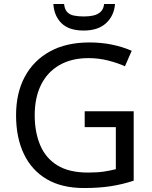

<svg xmlns="http://www.w3.org/2000/svg" viewBox="-20 -938 768 968"><path d="M407 -377H654V-27Q596 -8 537 1Q478 10 403 10Q292 10 216 -34.5Q140 -79 100.5 -161.5Q61 -244 61 -357Q61 -469 105 -551Q149 -633 231.5 -678.5Q314 -724 431 -724Q491 -724 544.5 -713Q598 -702 644 -682L610 -604Q572 -621 524.5 -633Q477 -645 426 -645Q341 -645 280 -610Q219 -575 187 -510.5Q155 -446 155 -357Q155 -272 182.5 -206.5Q210 -141 269 -104.5Q328 -68 424 -68Q471 -68 504 -73Q537 -78 564 -85V-297H407ZM560 -918Q555 -858 514.5 -821Q474 -784 402 -784Q328 -784 290.5 -820.5Q253 -857 249 -918H303Q306 -891 318.5 -877.5Q331 -864 352.5 -859.5Q374 -855 404 -855Q430 -855 451.5 -860Q473 -865 487.5 -878.5Q502 -892 505 -918Z"/></svg>

Font: Noto Sans Ol Chiki
Style: Regular
Weight: 400
Designer: Monotype Design Team, Lewis McGuffie
Foundry: Monotype Imaging Inc.
Version: Version 2.003